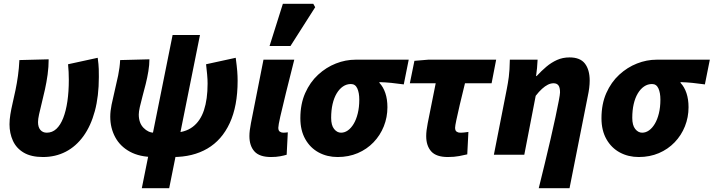

<svg xmlns="http://www.w3.org/2000/svg" viewBox="-20 -814 3754 1010"><path d="M206 12Q144 12 105 -11Q66 -34 48 -73.5Q30 -113 30 -160Q30 -184 34.5 -212Q39 -240 46.5 -272Q54 -304 61.5 -340Q69 -376 74.5 -415.5Q80 -455 82 -498L236 -502Q236 -462 230.5 -422Q225 -382 216.5 -343.5Q208 -305 199.5 -271.5Q191 -238 185.5 -212.5Q180 -187 180 -172Q180 -145 192.5 -130.5Q205 -116 226 -116Q255 -116 276.5 -136Q298 -156 312.5 -193Q327 -230 334.5 -281Q342 -332 342 -394Q342 -414 341 -435.5Q340 -457 338 -476L494 -510Q499 -473 499.5 -451Q500 -429 500 -409Q500 -308 479 -230Q458 -152 419 -98Q380 -44 326 -16Q272 12 206 12Z M726 176 888 -630H1032L870 176ZM790 12Q715 12 663.5 -16Q612 -44 586 -92.5Q560 -141 560 -200Q560 -229 567 -263.5Q574 -298 583.5 -337Q593 -376 601.5 -417Q610 -458 612 -498L766 -502Q766 -473 760.5 -439.5Q755 -406 746.5 -372Q738 -338 729.5 -307Q721 -276 715.5 -251Q710 -226 710 -212Q710 -167 735 -141.5Q760 -116 790 -116ZM890 12V-116Q953 -116 993.5 -146.5Q1034 -177 1053 -234.5Q1072 -292 1072 -374Q1072 -386 1071.5 -396Q1071 -406 1069.5 -423.5Q1068 -441 1064 -476L1220 -510Q1226 -465 1228 -439.5Q1230 -414 1230 -389Q1230 -256 1188.5 -166.5Q1147 -77 1071 -32.5Q995 12 890 12Z M1406 12Q1345 12 1318.5 -17.5Q1292 -47 1292 -98Q1292 -113 1294 -129Q1296 -145 1300 -166L1366 -500H1528Q1503 -401 1484 -324.5Q1465 -248 1454.5 -201Q1444 -154 1444 -142Q1444 -127 1452 -121.5Q1460 -116 1470 -116Q1475 -116 1481.5 -116.5Q1488 -117 1494 -118L1488 0Q1475 4 1454 8Q1433 12 1406 12ZM1398 -572 1468 -794H1628L1638 -776L1508 -572Z M1756 12Q1701 12 1656.5 -12Q1612 -36 1586 -82Q1560 -128 1560 -192Q1560 -267 1585.5 -324.5Q1611 -382 1653.5 -421Q1696 -460 1747 -480Q1798 -500 1850 -500H2130L2104 -370Q2068 -375 2038.5 -378Q2009 -381 1976 -382V-378Q1996 -357 2007 -324.5Q2018 -292 2018 -250Q2018 -197 1999 -149.5Q1980 -102 1945 -65.5Q1910 -29 1862 -8.5Q1814 12 1756 12ZM1774 -116Q1793 -116 1810 -128Q1827 -140 1840.5 -162.5Q1854 -185 1862 -217.5Q1870 -250 1870 -290Q1870 -326 1859.5 -349Q1849 -372 1826 -372Q1803 -372 1784 -359Q1765 -346 1751 -322.5Q1737 -299 1729.5 -266.5Q1722 -234 1722 -194Q1722 -155 1737.5 -135.5Q1753 -116 1774 -116Z M2336 12Q2275 12 2248.5 -17.5Q2222 -47 2222 -98Q2222 -113 2224 -129Q2226 -145 2230 -166L2272 -376H2136L2160 -494L2232 -500H2590L2566 -376H2426Q2410 -312 2398.5 -262.5Q2387 -213 2380.5 -182Q2374 -151 2374 -142Q2374 -127 2382 -121.5Q2390 -116 2400 -116Q2415 -116 2425 -117.5Q2435 -119 2444 -120L2438 -2Q2422 2 2395.5 7Q2369 12 2336 12Z M2814 176Q2830 112 2846 45.5Q2862 -21 2876.5 -83.5Q2891 -146 2902 -198Q2913 -250 2919.5 -284Q2926 -318 2926 -328Q2926 -354 2917.5 -365Q2909 -376 2892 -376Q2877 -376 2862 -368.5Q2847 -361 2831 -346.5Q2815 -332 2798 -310L2738 0H2578L2646 -346Q2652 -376 2656.5 -409.5Q2661 -443 2662 -500H2808Q2807 -478 2805 -456Q2803 -434 2800 -414H2803Q2828 -441 2854 -463Q2880 -485 2910 -498.5Q2940 -512 2976 -512Q3032 -512 3057 -479.5Q3082 -447 3082 -390Q3082 -372 3079.5 -351.5Q3077 -331 3072 -308L2976 176Z M3340 12Q3285 12 3240.5 -12Q3196 -36 3170 -82Q3144 -128 3144 -192Q3144 -267 3169.5 -324.5Q3195 -382 3237.5 -421Q3280 -460 3331 -480Q3382 -500 3434 -500H3714L3688 -370Q3652 -375 3622.5 -378Q3593 -381 3560 -382V-378Q3580 -357 3591 -324.5Q3602 -292 3602 -250Q3602 -197 3583 -149.5Q3564 -102 3529 -65.5Q3494 -29 3446 -8.5Q3398 12 3340 12ZM3358 -116Q3377 -116 3394 -128Q3411 -140 3424.5 -162.5Q3438 -185 3446 -217.5Q3454 -250 3454 -290Q3454 -326 3443.5 -349Q3433 -372 3410 -372Q3387 -372 3368 -359Q3349 -346 3335 -322.5Q3321 -299 3313.5 -266.5Q3306 -234 3306 -194Q3306 -155 3321.5 -135.5Q3337 -116 3358 -116Z"/></svg>

Font: Source Sans 3 Black
Style: Italic
Weight: 900
Italic angle: -11°
Designer: Paul D. Hunt
Foundry: Adobe
Version: Version 3.052;hotconv 1.1.0;makeotfexe 2.6.0